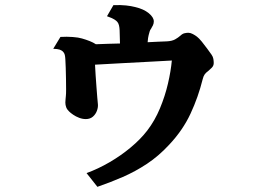

<svg xmlns="http://www.w3.org/2000/svg" viewBox="-20 -660 1040 743"><path d="M213.9 -517.1Q238.8 -518.6 261.5 -516.8Q284.2 -515.1 296.9 -511.2Q312.5 -506.8 326.7 -501.2Q340.8 -495.6 351.1 -488.8Q375 -489.7 398.4 -490.5Q421.9 -491.2 444.3 -491.7Q443.8 -523.9 442.9 -543Q442.4 -554.2 440.4 -562Q438.5 -569.8 434.1 -575.2Q430.7 -579.6 422.1 -585Q413.6 -590.3 394 -597.2L418.9 -640.1Q448.2 -641.1 468 -638.9Q487.8 -636.7 502.9 -632.8Q536.1 -625 555.7 -608.9Q575.2 -592.8 575.2 -577.1Q575.2 -569.3 571.8 -562Q568.4 -554.7 564 -547.9Q561 -544.4 559.3 -538.8Q557.6 -533.2 555.2 -523.9Q552.7 -515.1 551.3 -496.6Q571.3 -497.6 589.8 -498.5Q608.4 -499.5 626 -500Q645.5 -501 657.5 -507.6Q669.4 -514.2 679.2 -522.9Q686.5 -529.8 694.6 -531.5Q702.6 -533.2 709 -533.2Q716.8 -533.2 726.1 -528.3Q735.4 -523.4 742.2 -518.1Q750 -512.2 761 -498.8Q772 -485.4 782.2 -471.2Q792.5 -457 798.8 -448.2Q804.2 -440.4 805.7 -431.9Q807.1 -423.3 807.1 -416Q807.1 -405.3 799.1 -397.5Q791 -389.6 785.2 -384.8Q776.9 -378.9 772 -372.1Q767.1 -365.2 764.2 -353Q747.1 -284.2 717.3 -220.2Q687.5 -156.2 634.8 -100.1Q594.2 -56.2 548.8 -26.1Q503.4 3.9 455.1 24.9Q406.7 45.9 356.9 63L314.9 9.8Q359.4 -6.3 403.6 -32Q447.8 -57.6 485.8 -89.4Q523.9 -121.1 549.8 -154.8Q579.6 -193.8 599.1 -241Q618.7 -288.1 629.9 -336.2Q641.1 -384.3 645 -425.8Q611.3 -423.8 564.2 -421.4Q517.1 -418.9 461.7 -416Q406.2 -413.1 347.7 -409.7Q348.6 -390.6 350.1 -368.2Q351.6 -345.7 353.3 -323.5Q355 -301.3 356.4 -283.4Q357.9 -265.6 358.9 -255.9Q359.9 -244.6 355 -231.2Q350.1 -217.8 339.4 -208.5Q328.6 -199.2 312 -199.2Q299.3 -199.2 286.4 -204.1Q273.4 -209 263.2 -216.1Q252.9 -223.1 247.1 -229Q239.3 -236.3 236.1 -245.1Q232.9 -253.9 232.9 -263.2Q232.9 -267.1 233.6 -274.9Q234.4 -282.7 234.9 -289.1Q235.8 -295.9 235.8 -313.7Q235.8 -331.5 235.4 -353.8Q234.9 -376 234.4 -396.7Q233.9 -417.5 232.9 -430.2Q232.4 -440.4 230.7 -447.8Q229 -455.1 223.1 -460.9Q218.3 -465.3 210.7 -468Q203.1 -470.7 186 -471.2Z"/></svg>

Font: BIZ UDMincho
Style: Bold
Weight: 700
Monospace: yes
Designer: TypeBank Co., Ltd.
Foundry: Morisawa Inc.
Version: Version 1.06